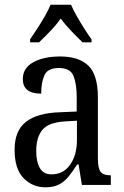

<svg xmlns="http://www.w3.org/2000/svg" viewBox="-20 -786 527 816"><path d="M173 10Q118 10 80 -29Q42 -68 42 -150Q42 -230 90 -268Q138 -306 236 -309L306 -312V-373Q306 -429 292.5 -463Q279 -497 230 -497Q183 -497 169 -466.5Q155 -436 155 -388Q77 -388 77 -450Q77 -497 121.5 -521.5Q166 -546 236 -546Q315 -546 355.5 -507Q396 -468 396 -372V-113Q396 -71 407.5 -56Q419 -41 448 -41H451V0H328L314 -87H308Q290 -59 272.5 -37Q255 -15 232 -2.5Q209 10 173 10ZM199 -45Q249 -45 278 -86Q307 -127 307 -191V-273L256 -270Q187 -266 160.5 -234.5Q134 -203 134 -144Q134 -98 149.5 -71.5Q165 -45 199 -45ZM108 -619Q121 -638 138 -664Q155 -690 170.5 -717Q186 -744 195 -766H282Q291 -744 306.5 -717Q322 -690 338.5 -664Q355 -638 369 -619V-606H331Q308 -628 283 -654Q258 -680 238 -707Q219 -680 194 -654Q169 -628 146 -606H108Z"/></svg>

Font: Noto Serif Armenian Condensed
Style: Regular
Weight: 400
Width: 3
Designer: Monotype Design Team
Foundry: Monotype Imaging Inc.
Version: Version 2.008; ttfautohint (v1.8.4.7-5d5b)